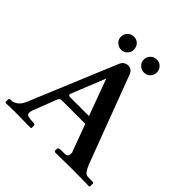

<svg xmlns="http://www.w3.org/2000/svg" viewBox="-209 -958 1117 1117"><g transform="rotate(45 349.5 -399.5)"><path d="M148 -79Q140 -57 145.5 -45Q151 -33 195 -33Q216 -33 216 -23V-3L211 1Q211 1 196.5 0.5Q182 0 162 0Q142 0 123 -0.5Q104 -1 95 -1Q83 -1 62.5 -0.5Q42 0 26 0.5Q10 1 10 1L2 -2V-23Q2 -31 7.5 -32Q13 -33 22 -33Q37 -33 56.5 -46.5Q76 -60 89 -91L312 -627Q320 -645 333 -651.5Q346 -658 354 -658Q387 -658 399 -627L601 -91Q612 -63 623.5 -48Q635 -33 654 -33H682Q693 -33 695 -31Q697 -29 697 -23V-3L692 1Q692 1 677 0.5Q662 0 639.5 0Q617 0 594.5 -0.5Q572 -1 558 -1Q545 -1 521 -0.5Q497 0 472.5 0Q448 0 431 0.5Q414 1 414 1L406 -4V-23Q406 -33 432 -33H459Q472 -33 478 -40.5Q484 -48 484 -59Q484 -63 484 -67Q484 -71 482 -73L420 -241H236Q221 -241 215.5 -239Q210 -237 205 -227ZM253 -288H403L320 -514L234 -300Q234 -293 237 -290.5Q240 -288 253 -288ZM208 -746Q208 -769 224 -784.5Q240 -800 262 -800Q285 -800 300 -784.5Q315 -769 315 -746Q315 -724 300 -708.5Q285 -693 262 -693Q240 -693 224 -708.5Q208 -724 208 -746ZM396 -746Q396 -769 412 -784.5Q428 -800 450 -800Q473 -800 488 -784.5Q503 -769 503 -746Q503 -724 488 -708.5Q473 -693 450 -693Q428 -693 412 -708.5Q396 -724 396 -746Z"/></g></svg>

Font: Libertinus Serif SemiBold
Style: Regular
Weight: 600
Designer: Philipp H. Poll, Khaled Hosny
Foundry: Caleb Maclennan
Version: Version 7.051;RELEASE